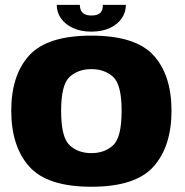

<svg xmlns="http://www.w3.org/2000/svg" viewBox="-20 -742 740 768"><path d="M345.5 5Q522.5 5 594.2 -75.8Q666 -156.5 666 -299.5Q666 -441.5 594.2 -520.5Q522.5 -599.5 345.5 -599.5Q169 -599.5 97 -520.5Q25 -441.5 25 -299.5Q25 -156.5 97 -75.8Q169 5 345.5 5ZM345.5 -129.5Q292.5 -129.5 258.5 -161Q224.5 -192.5 224.5 -298.5Q224.5 -403.5 258.5 -434.5Q292.5 -465.5 345.5 -465.5Q398.5 -465.5 432.5 -434.5Q466.5 -403.5 466.5 -298.5Q466.5 -192.5 432.5 -161Q398.5 -129.5 345.5 -129.5ZM345.5 -615.5Q388.5 -615.5 419.5 -630Q450.5 -644.5 467 -668.8Q483.5 -693 483.5 -722.5H391.5Q391.5 -708.5 387 -699Q382.5 -689.5 372.2 -684.8Q362 -680 345.5 -680Q330 -680 320 -684.8Q310 -689.5 304.8 -698.8Q299.5 -708 299.5 -722.5H207Q207 -693 223.8 -668.8Q240.5 -644.5 271.8 -630Q303 -615.5 345.5 -615.5Z"/></svg>

Font: Anybody UltraCondensed Thin ExtraBold
Style: Regular
Weight: 800
Version: Version 1.111